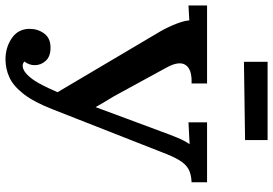

<svg xmlns="http://www.w3.org/2000/svg" viewBox="-164 -790 971 682"><g transform="rotate(90 321.0 -449.5)"><path d="M191 16Q149 16 116 -6.5Q83 -29 83 -70Q83 -99 99.5 -121.5Q116 -144 150 -144Q181 -144 196.5 -127Q212 -110 212 -88Q212 -68 199 -51Q206 -45 214 -45Q238 -45 266 -86Q282 -109 308 -169L92 -534Q76 -562 65 -590.5Q54 -619 53 -637L0 -634V-700H277V-645Q227 -647 211.5 -624Q196 -601 220 -557L310 -392Q321 -371 335.5 -347.5Q350 -324 361 -304Q379 -353 401 -412Q423 -471 449 -541Q459 -569 470 -595.5Q481 -622 493 -638L415 -634V-700H628V-645Q600 -644 582 -634.5Q564 -625 550 -602Q536 -579 521 -539L369 -152Q343 -85 314.5 -48.5Q286 -12 255.5 2Q225 16 191 16ZM200 -831V-915H478V-835Z"/></g></svg>

Font: Lora SemiBold
Style: Regular
Weight: 600
Designer: Olga Karpushina, Alexei Vanyashin (Cyrillic)
Foundry: Cyreal
Version: Version 3.011; ttfautohint (v1.8.4.7-5d5b)